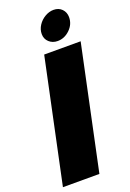

<svg xmlns="http://www.w3.org/2000/svg" viewBox="-180 -965 695 1024"><g transform="rotate(-20 167.5 -453.0)"><path d="M163 -806Q163 -832 178 -855Q193 -878 217 -892Q241 -906 266 -906Q295 -906 313 -887.5Q331 -869 331 -841Q331 -801 300.5 -771.5Q270 -742 231 -742Q202 -742 182.5 -760Q163 -778 163 -806ZM138 -699H345L197 0H-10Z"/></g></svg>

Font: Prompt ExtraBold
Style: Italic
Weight: 800
Italic angle: -12°
Designer: Katatrad Team
Foundry: CadsonDemak
Version: Version 1.001